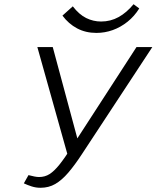

<svg xmlns="http://www.w3.org/2000/svg" viewBox="-20 -881 742 910"><path d="M172 9Q150 9 130 2.5Q110 -4 93 -12L115 -51Q131 -47 143 -44.5Q155 -42 165 -42Q193 -42 215 -56Q237 -70 261.5 -100.5Q286 -131 318 -181L627 -658H702L368 -150Q334 -98 303.5 -62.5Q273 -27 242 -9Q211 9 172 9ZM304 -134 157 -658H230L359 -179ZM437 -725Q386 -725 345.5 -746.5Q305 -768 276 -807L325 -851Q355 -812 388.5 -795.5Q422 -779 459 -779Q504 -779 542 -800Q580 -821 613 -861L640 -841Q617 -804 584.5 -778Q552 -752 514.5 -738.5Q477 -725 437 -725Z"/></svg>

Font: Ysabeau Infant
Style: Italic
Weight: 400
Italic angle: -12°
Designer: Christian Thalmann (Catharsis Fonts)
Version: Version 2.001;gftools[0.9.30]; featfreeze: ss01,ss02,lnum